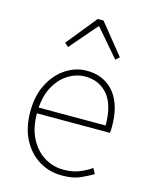

<svg xmlns="http://www.w3.org/2000/svg" viewBox="-113 -810 704 895"><g transform="rotate(15 239.0 -362.0)"><path d="M272 12Q212 12 162.5 -18Q113 -48 83.5 -104Q54 -160 54 -238Q54 -316 83.5 -372.5Q113 -429 160 -459.5Q207 -490 260 -490Q315 -490 355.5 -464.5Q396 -439 418 -390Q440 -341 440 -270Q440 -263 440 -255Q440 -247 438 -238H76V-266H410Q410 -365 369 -413.5Q328 -462 260 -462Q218 -462 178 -437.5Q138 -413 112 -363.5Q86 -314 86 -238Q86 -169 111 -119.5Q136 -70 178.5 -43Q221 -16 274 -16Q315 -16 347 -28.5Q379 -41 406 -60L420 -34Q393 -18 359.5 -3Q326 12 272 12ZM146 -574 128 -590 246 -736H274L392 -590L374 -574L262 -704H258Z"/></g></svg>

Font: Assistant ExtraLight ExtraLight
Style: Regular
Weight: 250
Version: Version 3.000